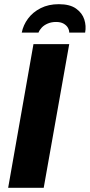

<svg xmlns="http://www.w3.org/2000/svg" viewBox="-20 -898 429 918"><path d="M19 0 140 -687H311L189 0ZM84 -742Q91 -778 114 -809Q137 -840 174.5 -859Q212 -878 261 -878Q314 -878 343.5 -857Q373 -836 383 -805Q393 -774 387 -742H311Q311 -754 304.5 -765.5Q298 -777 284 -785Q270 -793 248 -793Q226 -793 208.5 -785.5Q191 -778 180 -766.5Q169 -755 164 -742Z"/></svg>

Font: Archivo SemiCondensed ExtraBold
Style: Italic
Weight: 800
Width: 4
Italic angle: -10°
Designer: Hector Gatti
Foundry: Omnibus-Type
Version: Version 2.001